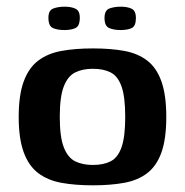

<svg xmlns="http://www.w3.org/2000/svg" viewBox="-20 -549 555 575"><path d="M258 6Q205 6 164 -1.5Q123 -9 94.5 -30.5Q66 -52 51 -93Q36 -134 36 -199Q36 -264 51 -305Q66 -346 94.5 -367.5Q123 -389 164 -396.5Q205 -404 258 -404Q312 -404 352.5 -396.5Q393 -389 421 -367.5Q449 -346 463.5 -305Q478 -264 478 -199Q478 -133 463.5 -92.5Q449 -52 421 -30.5Q393 -9 352 -1.5Q311 6 258 6ZM258 -55Q290 -55 311.5 -66Q333 -77 344 -108Q355 -139 355 -199Q355 -259 344 -290Q333 -321 311.5 -332Q290 -343 258 -343Q227 -343 205 -332Q183 -321 171 -290Q159 -259 159 -199Q159 -139 171 -108Q183 -77 205 -66Q227 -55 258 -55ZM341 -459Q321 -459 307 -465Q293 -471 293 -495Q293 -518 307.5 -523.5Q322 -529 342 -529Q361 -529 374 -523Q387 -517 387 -495Q387 -471 374.5 -465Q362 -459 341 -459ZM173 -459Q152 -459 138.5 -465Q125 -471 125 -496Q125 -518 139.5 -523.5Q154 -529 174 -529Q193 -529 206 -523Q219 -517 219 -496Q219 -471 206 -465Q193 -459 173 -459Z"/></svg>

Font: Genos Thin SemiBold
Style: Regular
Weight: 600
Version: Version 1.010